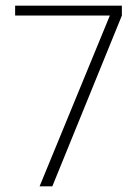

<svg xmlns="http://www.w3.org/2000/svg" viewBox="-20 -659 483 679"><path d="M120 0 368.5 -604H33.5V-639H411V-604L165 0Z"/></svg>

Font: Anek Gurmukhi ExtraLight
Style: Regular
Weight: 250
Designer: Sarang Kulkarni (Gurmukhi), Yesha Goshar (Latin)
Foundry: Ek Type
Version: Version 1.003